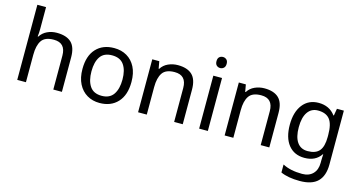

<svg xmlns="http://www.w3.org/2000/svg" viewBox="-97 -1199 3526 1877"><g transform="rotate(15 1666.0 -260.0)"><path d="M173 -537Q173 -497 168 -462H174Q200 -503 244.5 -524Q289 -545 341 -545Q439 -545 488 -498.5Q537 -452 537 -349V0H450V-343Q450 -472 330 -472Q240 -472 206.5 -421.5Q173 -371 173 -277V0H85V-760H173Z M1169 -269Q1169 -136 1101.5 -63Q1034 10 919 10Q848 10 792.5 -22.5Q737 -55 705 -117.5Q673 -180 673 -269Q673 -402 740 -474Q807 -546 922 -546Q995 -546 1050.5 -513.5Q1106 -481 1137.5 -419.5Q1169 -358 1169 -269ZM764 -269Q764 -174 801.5 -118.5Q839 -63 921 -63Q1002 -63 1040 -118.5Q1078 -174 1078 -269Q1078 -364 1040 -418Q1002 -472 920 -472Q838 -472 801 -418Q764 -364 764 -269Z M1566 -546Q1662 -546 1711 -499.5Q1760 -453 1760 -349V0H1673V-343Q1673 -472 1553 -472Q1464 -472 1430 -422Q1396 -372 1396 -278V0H1308V-536H1379L1392 -463H1397Q1423 -505 1469 -525.5Q1515 -546 1566 -546Z M1971 -737Q1991 -737 2006.5 -723.5Q2022 -710 2022 -681Q2022 -653 2006.5 -639Q1991 -625 1971 -625Q1949 -625 1934 -639Q1919 -653 1919 -681Q1919 -710 1934 -723.5Q1949 -737 1971 -737ZM2014 -536V0H1926V-536Z M2442 -546Q2538 -546 2587 -499.5Q2636 -453 2636 -349V0H2549V-343Q2549 -472 2429 -472Q2340 -472 2306 -422Q2272 -372 2272 -278V0H2184V-536H2255L2268 -463H2273Q2299 -505 2345 -525.5Q2391 -546 2442 -546Z M2992 -546Q3045 -546 3087.5 -526Q3130 -506 3160 -465H3165L3177 -536H3247V9Q3247 124 3188.5 182Q3130 240 3007 240Q2889 240 2814 206V125Q2893 167 3012 167Q3081 167 3120.5 126.5Q3160 86 3160 16V-5Q3160 -17 3161 -39.5Q3162 -62 3163 -71H3159Q3105 10 2993 10Q2889 10 2830.5 -63Q2772 -136 2772 -267Q2772 -395 2830.5 -470.5Q2889 -546 2992 -546ZM3004 -472Q2937 -472 2900 -418.5Q2863 -365 2863 -266Q2863 -167 2899.5 -114.5Q2936 -62 3006 -62Q3087 -62 3124 -105.5Q3161 -149 3161 -246V-267Q3161 -377 3123 -424.5Q3085 -472 3004 -472Z"/></g></svg>

Font: Noto Sans Tifinagh Rhissa Ixa
Style: Regular
Weight: 400
Designer: JamraPatel
Foundry: JamraPatel LLC
Version: Version 2.006; ttfautohint (v1.8.4.7-5d5b)